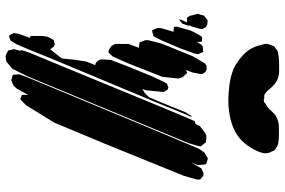

<svg xmlns="http://www.w3.org/2000/svg" viewBox="-182 -622 996 671"><g transform="rotate(90 315.5 -287.0)"><path d="M595 -432 482 -154 409 21 348 120 332 135 326 140 318 136 312 134V126V114L313 111L290 152L280 163L269 168L261 171L250 168L242 166L241 155L240 144L249 119L299 -2L432 -322L476 -427L501 -486L514 -504L524 -510L534 -516L541 -514L554 -510L556 -501L557 -480L549 -458L564 -485L570 -494L586 -501L595 -500L608 -489V-478ZM51 -426 59 -443H48H43L36 -452L29 -481L32 -491L35 -502L51 -515L66 -514L75 -509L82 -497L81 -488L73 -459L70 -455V-447L63 -427L55 -420L48 -415ZM249 -357 203 -240 184 -197 177 -182 163 -168 155 -170 142 -178 134 -192V-238L148 -276L146 -275L129 -277L127 -282L121 -297V-308L133 -355L177 -463L201 -504L209 -511L223 -512L231 -508L239 -497V-489L234 -463L225 -439L235 -444L250 -428L255 -413ZM481 -449 274 50 246 117 221 167 196 188 186 190 175 191 167 187 157 182 155 173 152 162 157 144 159 138 157 141 156 134 159 124 166 104 217 -19 347 -335 392 -443 404 -470 414 -473 421 -488 446 -507 456 -511 467 -510 478 -509 485 -500 492 -491 490 -480ZM150 -421 122 -355 111 -333 107 -326 92 -322 86 -321 84 -326 78 -341 79 -353 92 -398 90 -396H85L74 -398V-409L88 -458L103 -486L109 -495L114 -496L126 -495L127 -483L126 -477L136 -492L142 -498L156 -499L162 -500L164 -495L170 -482L167 -468ZM106 64 109 44 116 31 120 23 135 19 143 22 152 34V36L185 -6L189 -49L196 -92L208 -122L199 -125L190 -135L188 -146L190 -177L211 -232L246 -318L266 -361L273 -373L286 -378L294 -375L302 -361L296 -299L291 -287L305 -295L320 -310L336 -347L372 -436L383 -454L387 -461L388 -455L378 -433L341 -342L180 44L151 116L134 155L123 173L113 177L105 179L101 172L96 162L99 144L112 109L113 107L106 103V94ZM200 -618Q186 -627 174 -638Q162 -649 153 -663Q148 -671 144.5 -679.5Q141 -688 139 -697Q137 -703 135 -711Q133 -719 134 -725Q135 -728 136 -731Q137 -734 138 -736Q139 -739 140 -742Q141 -745 142 -747Q143 -749 145 -750Q147 -751 149 -752Q151 -754 154 -756.5Q157 -759 160 -760Q162 -761 165 -761.5Q168 -762 170 -762Q181 -764 191.5 -764.5Q202 -765 213 -765Q221 -765 229 -765Q237 -765 245 -763Q266 -759 281 -743Q287 -738 291.5 -731.5Q296 -725 303 -720Q305 -719 307 -716.5Q309 -714 311 -714Q314 -713 318 -713Q322 -713 325 -713Q327 -712 329.5 -711.5Q332 -711 334 -712Q336 -712 339 -714Q342 -716 344 -718Q346 -719 348.5 -720.5Q351 -722 353 -723Q362 -730 369 -738.5Q376 -747 385 -753Q401 -763 420.5 -764Q440 -765 458 -764Q465 -764 474 -763Q483 -762 490 -759Q493 -757 499 -753.5Q505 -750 507 -747Q508 -745 509 -742Q510 -739 511 -737Q512 -735 513.5 -732Q515 -729 515 -727Q517 -721 516 -713.5Q515 -706 513 -700Q505 -677 488.5 -654Q472 -631 450 -617Q429 -604 405.5 -597.5Q382 -591 359 -589Q348 -587 326.5 -587.5Q305 -588 280.5 -591Q256 -594 234 -601Q212 -608 200 -618Z"/></g></svg>

Font: Rubik Marker Hatch
Style: Regular
Weight: 400
Designer: Hubert and Fischer, NaN
Foundry: Hubert & Fischer, NaN
Version: Version 2.200